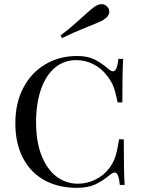

<svg xmlns="http://www.w3.org/2000/svg" viewBox="-20 -892 683 926"><path d="M506 -557Q517 -548 525 -548Q545 -548 551 -608H574Q570 -548 570 -398H547Q537 -450 527 -475Q517 -500 497 -526Q469 -563 430 -582.5Q391 -602 348 -602Q289 -602 245.5 -566Q202 -530 178 -462Q154 -394 154 -302Q154 -208 180.5 -141.5Q207 -75 252.5 -40.5Q298 -6 355 -6Q399 -6 439.5 -25.5Q480 -45 508 -82Q527 -108 536.5 -137Q546 -166 554 -220H577Q577 -63 581 0H558Q555 -31 549 -45.5Q543 -60 533 -60Q525 -60 513 -51Q475 -19 439 -2.5Q403 14 351 14Q262 14 195 -22.5Q128 -59 91 -129.5Q54 -200 54 -298Q54 -394 92 -467.5Q130 -541 198 -581.5Q266 -622 352 -622Q401 -622 435 -605.5Q469 -589 506 -557ZM470 -872Q489 -872 501 -855Q507 -846 507 -836Q507 -814 480 -797Q459 -784 408 -765Q333 -735 279 -708L272 -721Q313 -752 342.5 -778.5Q372 -805 379 -811Q416 -846 440 -862Q456 -872 470 -872Z"/></svg>

Font: Playfair Display SC
Style: Regular
Weight: 400
Designer: Claus Eggers Sørensen
Foundry: Claus Eggers Sørensen
Version: Version 1.200; ttfautohint (v1.6)